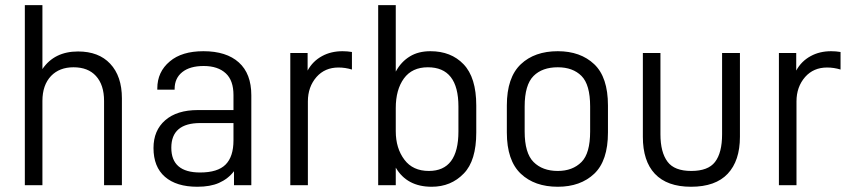

<svg xmlns="http://www.w3.org/2000/svg" viewBox="-20 -710 3268 736"><path d="M75.2 -690.4H142.6V-445.3Q188.5 -512.7 279.3 -512.7Q358.4 -512.7 402.3 -465.8Q447.3 -418 447.3 -333V0H378.9V-323.2Q378.9 -384.8 347.7 -418.9Q317.4 -452.1 261.7 -452.1Q208 -452.1 175.8 -418.9Q142.6 -383.8 142.6 -323.2V0H75.2Z M895.5 -470.7Q943.4 -427.7 943.4 -344.7V0H877V-53.7Q854.5 -24.4 819.3 -8.8Q786.1 5.9 736.3 5.9Q656.2 5.9 612.3 -32.2Q568.4 -70.3 568.4 -142.6Q568.4 -210 613.3 -249Q658.2 -288.1 738.3 -288.1H875V-345.7Q875 -401.4 845.7 -428.7Q815.4 -457 760.7 -457Q708 -457 678.7 -433.6Q649.4 -410.2 649.4 -369.1V-366.2H583V-371.1Q583 -434.6 630.9 -474.6Q676.8 -513.7 759.8 -513.7Q847.7 -513.7 895.5 -470.7ZM844.7 -79.1Q875 -109.4 875 -171.9V-238.3H748Q636.7 -238.3 636.7 -143.6Q636.7 -48.8 747.1 -48.8Q814.5 -48.8 844.7 -79.1Z M1092.8 -506.8H1159.2V-439.5Q1178.7 -475.6 1214.8 -495.1Q1249 -513.7 1293 -513.7Q1311.5 -513.7 1329.1 -510.7V-443.4Q1303.7 -451.2 1277.3 -451.2Q1225.6 -451.2 1193.4 -415Q1160.2 -377 1160.2 -321.3V0H1092.8Z M1497.1 -67.4V0H1429.7V-690.4H1497.1V-435.5Q1517.6 -473.6 1551.8 -494.1Q1584 -513.7 1629.9 -513.7Q1709 -513.7 1756.8 -463.9Q1805.7 -413.1 1805.7 -305.7V-202.1Q1805.7 -93.8 1757.8 -44.9Q1709 5.9 1634.8 5.9Q1540 5.9 1497.1 -67.4ZM1737.3 -206.1V-301.8Q1737.3 -452.1 1620.1 -452.1Q1559.6 -452.1 1528.3 -409.2Q1497.1 -366.2 1497.1 -295.9V-207Q1497.1 -141.6 1530.3 -97.7Q1562.5 -54.7 1624 -54.7Q1737.3 -54.7 1737.3 -206.1Z M1976.6 -43.9Q1922.9 -94.7 1922.9 -202.1V-305.7Q1922.9 -413.1 1976.6 -463.9Q2029.3 -513.7 2118.2 -513.7Q2205.1 -513.7 2257.8 -463.9Q2310.5 -414.1 2310.5 -305.7V-202.1Q2310.5 -93.8 2257.8 -43.9Q2205.1 5.9 2118.2 5.9Q2029.3 5.9 1976.6 -43.9ZM2209 -88.9Q2242.2 -122.1 2242.2 -206.1V-301.8Q2242.2 -385.7 2209 -418.9Q2175.8 -452.1 2118.2 -452.1Q2058.6 -452.1 2025.4 -418.9Q1991.2 -384.8 1991.2 -301.8V-206.1Q1991.2 -123 2025.4 -88.9Q2059.6 -54.7 2118.2 -54.7Q2174.8 -54.7 2209 -88.9Z M2490.2 -43.9Q2444.3 -92.8 2444.3 -185.5V-506.8H2511.7V-195.3Q2511.7 -126 2539.1 -89.8Q2565.4 -54.7 2629.9 -54.7Q2694.3 -54.7 2720.7 -88.9Q2748 -124 2748 -195.3V-506.8H2816.4V-185.5Q2816.4 -93.8 2769.5 -43.9Q2722.7 5.9 2628.9 5.9Q2537.1 5.9 2490.2 -43.9Z M2965.8 -506.8H3032.2V-439.5Q3051.8 -475.6 3087.9 -495.1Q3122.1 -513.7 3166 -513.7Q3184.6 -513.7 3202.1 -510.7V-443.4Q3176.8 -451.2 3150.4 -451.2Q3098.6 -451.2 3066.4 -415Q3033.2 -377 3033.2 -321.3V0H2965.8Z"/></svg>

Font: Dinish
Style: Regular
Weight: 400
Designer: Bert Driehuis
Foundry: Playbeing
Version: Version 3.006; git-39231f3c-release